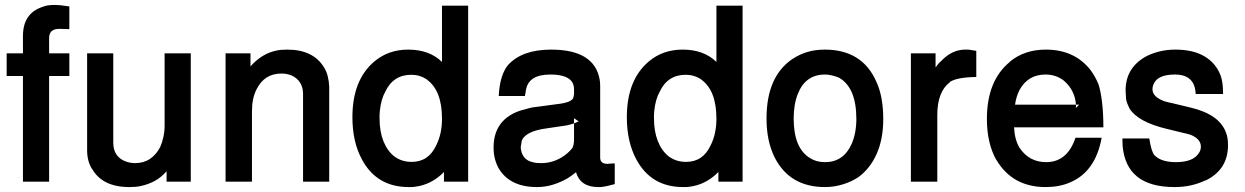

<svg xmlns="http://www.w3.org/2000/svg" viewBox="-20 -736 5043 778"><path d="M261 -520V-428H179V0H73V-428H7V-520H73V-590Q73 -682 152 -708Q164 -713 176.5 -714.5Q189 -716 202 -716L223 -715L261 -710V-618L223 -619H219Q180 -619 179 -583V-520Z M753 0H655V-42Q632 -16 605.5 -2Q579 12 549 18Q533 22 504 22Q395 22 353 -52V-51Q333 -83 333 -127V-520H439V-158Q439 -103 486 -83Q507 -75 527 -75Q562 -75 587.5 -92Q613 -109 629 -140Q637 -158 642 -180.5Q647 -203 647 -227V-520H753Z M894 -520H995V-467Q1041 -519 1100 -531Q1116 -535 1144 -535Q1249 -535 1293 -463Q1303 -447 1308 -427Q1313 -407 1314 -386V0H1208V-355Q1208 -382 1196 -401Q1184 -420 1162 -430Q1143 -438 1120 -438Q1051 -438 1019 -373Q1001 -337 1001 -286V0H894Z M1877 -713V0H1779V-39Q1728 13 1660 21Q1655 22 1648.5 22Q1642 22 1636 22Q1506 22 1446 -91Q1408 -162 1408 -261Q1408 -412 1497 -487Q1554 -535 1634 -535Q1720 -535 1771 -485V-713ZM1647 -433Q1573 -433 1541 -364Q1524 -334 1519 -286Q1518 -278 1518 -271Q1518 -264 1518 -256Q1518 -204 1533.5 -164.5Q1549 -125 1578 -102Q1608 -80 1648 -80Q1717 -80 1748 -148Q1771 -194 1771 -255Q1771 -370 1709 -414H1710Q1681 -433 1647 -433Z M2471 -74V10Q2436 20 2414 22H2404Q2332 22 2314 -38Q2304 -30 2295.5 -24Q2287 -18 2279 -13Q2251 3 2220 12.5Q2189 22 2156 22Q2045 22 2000 -55Q1980 -92 1980 -138Q1980 -244 2075 -283L2086 -287L2125 -298L2139 -301Q2153 -303 2177.5 -306Q2202 -309 2237 -314Q2294 -320 2303 -339L2306 -354V-375Q2306 -423 2242 -432H2243Q2235 -433 2227 -433.5Q2219 -434 2210 -434Q2124 -434 2112 -375V-376L2107 -347H2001Q2005 -432 2039 -473Q2096 -535 2213 -535Q2389 -535 2410 -413Q2411 -408 2411.5 -401Q2412 -394 2412 -386V-97Q2412 -72 2442 -72Q2446 -72 2450 -73ZM2306 -236Q2300 -234 2292.5 -232Q2285 -230 2277 -228L2196 -216Q2105 -204 2093 -162L2094 -163L2090 -140Q2091 -116 2103.5 -99.5Q2116 -83 2142 -78Q2152 -75 2173 -75Q2203 -75 2230 -85.5Q2257 -96 2280 -116Q2285 -120 2290 -125.5Q2295 -131 2298 -135V-134Q2306 -148 2306 -169ZM2316 -240H2315L2325 -244L2306 -257V-236Z M2989 -713V0H2891V-39Q2840 13 2772 21Q2767 22 2760.5 22Q2754 22 2748 22Q2618 22 2558 -91Q2520 -162 2520 -261Q2520 -412 2609 -487Q2666 -535 2746 -535Q2832 -535 2883 -485V-713ZM2759 -433Q2685 -433 2653 -364Q2636 -334 2631 -286Q2630 -278 2630 -271Q2630 -264 2630 -256Q2630 -204 2645.5 -164.5Q2661 -125 2690 -102Q2720 -80 2760 -80Q2829 -80 2860 -148Q2883 -194 2883 -255Q2883 -370 2821 -414H2822Q2793 -433 2759 -433Z M3322 -535Q3474 -535 3531 -405Q3559 -345 3559 -253Q3559 -173 3532.5 -113Q3506 -53 3458 -18Q3431 0 3395.5 11Q3360 22 3323 22Q3180 22 3119 -98Q3086 -164 3086 -256Q3086 -426 3191 -497Q3220 -516 3252 -525.5Q3284 -535 3322 -535ZM3323 -434Q3244 -434 3213 -356Q3196 -313 3196 -256Q3196 -135 3263 -95Q3288 -79 3323 -79Q3398 -79 3431 -153Q3450 -197 3450 -254Q3450 -381 3380 -421Q3369 -426 3353 -430Q3337 -434 3323 -434Z M3671 -520H3771V-463Q3776 -470 3781.5 -476.5Q3787 -483 3793 -488Q3837 -535 3891 -535H3904L3936 -530V-424Q3858 -423 3829 -404L3828 -402Q3804 -384 3791 -351Q3778 -318 3778 -270V0H3671Z M4089 -220Q4092 -167 4112 -136Q4151 -79 4219 -79Q4305 -79 4338 -178H4444Q4419 -39 4314 4Q4272 22 4217 22Q4082 22 4017 -89V-88Q3979 -156 3979 -254Q3979 -410 4073 -486H4072Q4131 -535 4218 -535Q4334 -535 4399 -452Q4417 -428 4431 -395Q4440 -368 4445.5 -322.5Q4451 -277 4451 -220ZM4340 -312Q4335 -372 4290 -410Q4258 -434 4217 -434Q4145 -434 4111 -371Q4098 -346 4093 -312ZM4340 -303Q4340 -302 4339.5 -301Q4339 -300 4339 -298L4353 -312H4340Z M4825 -355Q4822 -434 4741 -434Q4671 -434 4655 -396Q4650 -386 4650 -374Q4650 -342 4703 -324L4701 -325Q4709 -323 4716 -321Q4723 -319 4730 -318L4805 -300Q4922 -272 4948 -198Q4956 -179 4956 -148Q4956 -48 4864 -4V-5Q4837 8 4806 15Q4775 22 4739 22Q4544 22 4529 -144L4528 -175H4637Q4645 -122 4658 -107Q4685 -79 4745 -79Q4815 -79 4838 -116Q4846 -127 4846 -142Q4846 -173 4804 -190L4786 -195Q4784 -196 4781 -196L4707 -214Q4591 -242 4557 -296Q4552 -306 4548.5 -315Q4545 -324 4543 -334L4541 -369Q4541 -417 4563 -452Q4585 -487 4627 -509Q4651 -521 4680.5 -528Q4710 -535 4743 -535Q4815 -535 4861 -507.5Q4907 -480 4926 -430Q4936 -404 4936 -355Z"/></svg>

Font: Ekushey Bangla
Style: Bold
Weight: 700
Designer: Al Mamun Sumon
Foundry: Al Mamun Sumon
Version: Version 1.0